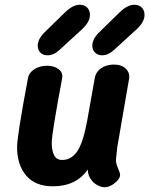

<svg xmlns="http://www.w3.org/2000/svg" viewBox="-20 -783 629 809"><path d="M469 -114Q468 -102 470.5 -93Q473 -84 478 -72Q486 -54 486 -46Q486 -30 464 -12Q442 6 421 6Q407 6 390 -3Q373 -12 361.5 -29.5Q350 -47 350 -69Q301 2 203 2Q129 2 90.5 -43Q52 -88 52 -163Q52 -211 98 -454Q102 -477 125 -491.5Q148 -506 178 -506Q208 -506 227 -491.5Q246 -477 242 -454Q198 -220 198 -181Q198 -149 208 -129Q218 -109 242 -109Q280 -109 304.5 -144Q329 -179 346 -267Q365 -372 379 -452Q383 -479 405.5 -495Q428 -511 460 -511Q492 -511 510 -493.5Q528 -476 524 -452L474 -162ZM139 -590Q139 -618 167 -646L254 -731Q287 -763 316 -763Q336 -763 347.5 -751Q359 -739 359 -720Q359 -691 326 -660L231 -573Q207 -550 180 -550Q161 -550 150 -561.5Q139 -573 139 -590ZM369 -590Q369 -618 397 -646L484 -731Q517 -763 546 -763Q566 -763 577.5 -751Q589 -739 589 -720Q589 -691 556 -660L462 -574Q437 -550 410 -550Q392 -550 380.5 -561.5Q369 -573 369 -590Z"/></svg>

Font: Mali
Style: Bold Italic
Weight: 700
Italic angle: -10°
Version: Version 1.000; ttfautohint (v1.6)